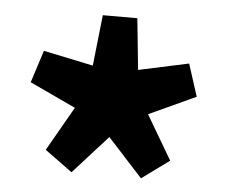

<svg xmlns="http://www.w3.org/2000/svg" viewBox="-39 -859 608 515"><g transform="rotate(5 264.5 -601.5)"><path d="M171 -388 97 -442 165 -561 41 -619 69 -706 203 -678 218 -815H311L325 -677L460 -706L488 -619L362 -561L432 -442L358 -388L264 -491Z"/></g></svg>

Font: Source Han Sans TC Heavy
Style: Regular
Weight: 900
Designer: Ryoko NISHIZUKA Ë•øÂ°öÊ∂ºÂ≠ê (kana, bopomofo & ideographs); Paul D. Hunt (Latin, Greek & Cyrillic); Sandoll Communicatio
Foundry: Adobe
Version: Version 2.004;hotconv 1.0.118;makeotfexe 2.5.65603